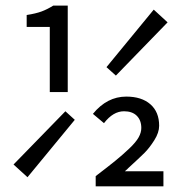

<svg xmlns="http://www.w3.org/2000/svg" viewBox="-20 -658 640 678"><path d="M155.8 -333V-563H74.2V-605Q106 -609.9 126.5 -617.4Q147 -625 168 -638.2H219.2V-333ZM389.2 -391.1 356 -420.9 522.9 -624 571.8 -579.1ZM317.9 0V-36.1Q362.8 -70.3 387.9 -90.8Q413.1 -111.3 436.5 -133.5Q460 -155.8 469.5 -172.9Q479 -189.9 479 -206.1Q479 -233.4 462.9 -249.3Q446.8 -265.1 418 -265.1Q379.4 -265.1 347.2 -223.1L308.1 -255.9Q357.9 -316.9 425.8 -316.9Q480 -316.9 511 -289.8Q542 -262.7 542 -213.9Q542 -189.9 524.9 -162.8Q507.8 -135.7 490.5 -118.4Q473.1 -101.1 433.1 -64.5Q430.7 -62 429.2 -60.5Q427.7 -59.1 425.3 -57.1Q422.9 -55.2 420.9 -53.2H557.1V0ZM77.1 -32.2 27.8 -77.1 210.9 -265.1 244.1 -234.9Z"/></svg>

Font: Office Code Pro D
Style: Regular
Weight: 400
Designer: Nathan Rutzky & Paul D. Hunt
Foundry: Adobe Systems Incorporated
Version: Version 1.004;PS 001.004;hotconv 1.0.70;makeotf.lib2.5.58329